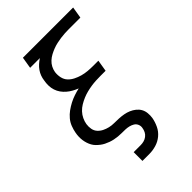

<svg xmlns="http://www.w3.org/2000/svg" viewBox="-273 -838 1146 1146"><g transform="rotate(-45 300.0 -265.0)"><path d="M222 205V131H281Q295 131 308.5 127.5Q322 124 334 115Q346 106 352.5 93Q359 80 361 66Q364 51 358 37Q352 23 339.5 15.5Q327 8 312.5 4.5Q298 1 283 0.5Q268 0 252.5 0Q237 0 222 -1.5Q207 -3 192.5 -6Q178 -9 164 -14Q150 -19 137 -25.5Q124 -32 113 -40.5Q102 -49 92 -59Q82 -69 75 -81.5Q68 -94 63.5 -108Q59 -122 57 -136.5Q55 -151 55.5 -166.5Q56 -182 59 -197Q63 -219 71.5 -241Q80 -263 95.5 -281.5Q111 -300 130.5 -314Q150 -328 171 -339Q192 -350 214.5 -357.5Q237 -365 259 -370Q241 -377 224 -386.5Q207 -396 192.5 -408.5Q178 -421 167 -436.5Q156 -452 150 -470.5Q144 -489 143.5 -509.5Q143 -530 147 -550Q149 -567 155 -583Q161 -599 171 -613.5Q181 -628 194.5 -640Q208 -652 223 -662H141L153 -735H577L565 -662H468Q451 -662 433.5 -661Q416 -660 398 -657.5Q380 -655 362 -651Q344 -647 327 -640.5Q310 -634 293 -625Q276 -616 262 -603Q248 -590 239.5 -573.5Q231 -557 228 -539Q225 -516 230 -493.5Q235 -471 249.5 -455.5Q264 -440 284 -430Q304 -420 325.5 -414Q347 -408 370 -406Q393 -404 417 -404H459L447 -331H404Q385 -331 365 -330Q345 -329 325.5 -326Q306 -323 286 -318Q266 -313 247 -305Q228 -297 209.5 -286Q191 -275 176.5 -259.5Q162 -244 153 -225Q144 -206 141 -187Q138 -167 141.5 -147.5Q145 -128 157.5 -114Q170 -100 187 -91.5Q204 -83 223 -78.5Q242 -74 262 -74Q282 -74 302 -73Q322 -72 341.5 -68.5Q361 -65 378.5 -57.5Q396 -50 411 -38Q426 -26 435 -10Q444 6 446 26Q448 46 445 66Q440 94 427 121.5Q414 149 390.5 168.5Q367 188 338 196.5Q309 205 281 205Z"/></g></svg>

Font: Iosevka Curly Extended Oblique
Style: Regular
Weight: 400
Width: 7
Italic angle: -9°
Monospace: yes
Designer: Belleve Invis
Foundry: Belleve Invis
Version: Version 11.1.0; ttfautohint (v1.8.3)